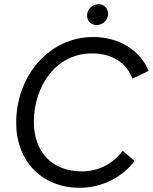

<svg xmlns="http://www.w3.org/2000/svg" viewBox="-20 -882 727 913"><path d="M359 11C467 11 565 -42 620 -117L563 -165C518 -104 450 -67 369 -67C228 -67 141 -159 141 -302C141 -474 247 -628 417 -628C517 -628 582 -581 610 -508L687 -545C646 -645 542 -706 424 -706C210 -706 57 -518 57 -298C57 -115 180 11 359 11ZM439 -763C468 -763 494 -785 494 -817C494 -842 475 -862 449 -862C420 -862 394 -839 394 -808C394 -783 413 -763 439 -763Z"/></svg>

Font: Fixel Display 20240404
Style: Italic
Weight: 400
Italic angle: -10°
Designer: AlfaBravo + MacPaw
Foundry: Kyrylo Tkachov, Marchela Mozhyna, Serhii Makarenko, Maria Weinstein, Zakhar Kryvoshyya
Version: Version 1.211;Glyphs 3.2 (3225)